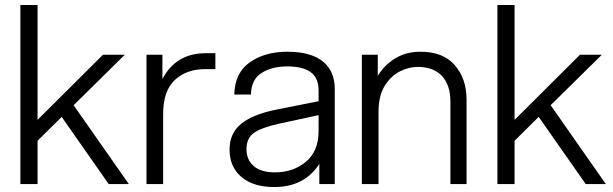

<svg xmlns="http://www.w3.org/2000/svg" viewBox="-20 -740 2465 772"><path d="M62 -720H131V-258L394 -520H482L276 -317L498 0H417L228 -270L131 -174V0H62Z M569 -520H633V-422Q687 -526 807 -526H846V-462H804Q730 -462 683 -418.5Q636 -375 636 -281V0H569Z M1264 -81Q1204 12 1083 12Q998 12 950.5 -28.5Q903 -69 903 -139Q903 -204 949.5 -242Q996 -280 1090 -299L1261 -333V-376Q1261 -427 1229 -450Q1197 -473 1135 -473Q1073 -473 1031.5 -446.5Q990 -420 989 -360H922Q924 -447 984.5 -489.5Q1045 -532 1135 -532Q1230 -532 1278 -493Q1326 -454 1326 -383V0H1264ZM1086 -47Q1159 -47 1210 -89.5Q1261 -132 1261 -213V-277L1099 -242Q1032 -227 1001.5 -206Q971 -185 971 -140Q971 -98 1000 -72.5Q1029 -47 1086 -47Z M1659 -471Q1624 -471 1588 -453Q1552 -435 1527 -395Q1502 -355 1502 -291V0H1435V-520H1499V-435Q1526 -479 1569.5 -505.5Q1613 -532 1671 -532Q1762 -532 1809 -477.5Q1856 -423 1856 -339V0H1791V-332Q1791 -398 1757 -434.5Q1723 -471 1659 -471Z M1980 -720H2049V-258L2312 -520H2400L2194 -317L2416 0H2335L2146 -270L2049 -174V0H1980Z"/></svg>

Font: Aspekta 300
Style: Regular
Weight: 300
Designer: Ivo Dolenc
Version: Version 2.000